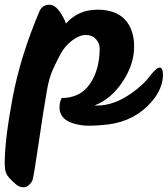

<svg xmlns="http://www.w3.org/2000/svg" viewBox="-60 -519 710 813"><path d="M219 -419Q271 -478 352 -478Q468 -478 499 -384Q508 -356 508 -322Q508 -246 458.5 -172Q409 -98 339 -72H351Q424 -72 499 -126Q547 -160 574.5 -196.5Q602 -233 616 -233Q630 -233 630 -201Q630 -145 582 -88Q510 -6 398 8Q317 17 283 11Q249 5 231 -4Q192 -24 192 -64Q192 -86 201 -104Q280 -104 321 -164Q362 -224 362 -314Q362 -336 346 -353.5Q330 -371 303.5 -371Q277 -371 246 -348Q215 -325 196.5 -290.5Q178 -256 163 -222.5Q148 -189 139 -138Q123 -46 102.5 94.5Q82 235 77 245.5Q72 256 62 265Q52 274 41 274Q21 274 8 262Q-28 231 -34 214.5Q-40 198 -40 172Q-40 74 -7 -103Q26 -280 107 -471Q119 -499 149.5 -499Q180 -499 208 -445Q216 -431 219 -419Z"/></svg>

Font: Leckerli One
Style: Regular
Weight: 400
Version: Version 1.001